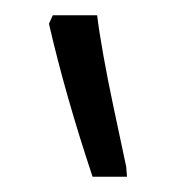

<svg xmlns="http://www.w3.org/2000/svg" viewBox="-20 -834 236 251"><path d="M146 -603 145 -616 128 -696C119 -738 110 -788 107 -814H49L44 -803C58 -742 77 -675 101 -603Z"/></svg>

Font: Noto Serif Armenian ExtraCondensed Medium
Style: Regular
Weight: 500
Width: 2
Designer: Monotype Design Team
Foundry: Monotype Imaging Inc.
Version: Version 2.008